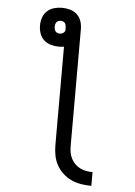

<svg xmlns="http://www.w3.org/2000/svg" viewBox="-61 -781 723 1029"><g transform="rotate(5 300.0 -266.5)"><path d="M470 202Q442 202 414.5 197.5Q387 193 362 181.5Q337 170 316 150.5Q295 131 282 107Q269 83 264 55.5Q259 28 259 0V-528Q252 -527 244.5 -526.5Q237 -526 230 -526Q209 -526 188 -532Q167 -538 151 -552.5Q135 -567 128 -588Q121 -609 121 -630Q121 -652 128 -673Q135 -694 151 -708.5Q167 -723 188 -729Q209 -735 231 -735Q252 -735 273.5 -729Q295 -723 311 -708.5Q327 -694 334 -673Q341 -652 341 -630V0Q341 17 344 34Q347 51 355 66.5Q363 82 375.5 94.5Q388 107 403.5 114.5Q419 122 436 125Q453 128 470 128ZM230 -596Q240 -596 248 -601Q256 -606 259 -615V-630Q259 -637 257.5 -643.5Q256 -650 252.5 -655Q249 -660 242.5 -662.5Q236 -665 230 -665Q224 -665 217.5 -662.5Q211 -660 207 -655Q203 -650 201.5 -643.5Q200 -637 200 -630Q200 -624 201.5 -617.5Q203 -611 207 -606Q211 -601 217.5 -598.5Q224 -596 230 -596Z"/></g></svg>

Font: Bmono
Style: Regular
Weight: 400
Monospace: yes
Designer: Belleve Invis
Foundry: Belleve Invis
Version: Version 11.2.2; ttfautohint (v1.8.2)